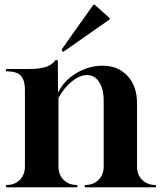

<svg xmlns="http://www.w3.org/2000/svg" viewBox="-20 -804 689 824"><path d="M251 -581 244 -591 381 -784H386L451 -726V-721ZM6 0V-10H7Q43 -10 65 -32Q87 -54 87 -90V-418Q87 -459 70 -478.5Q53 -498 6 -498V-508H105Q156 -508 183 -519Q208 -530 218 -546H228L229 -406Q254 -458 307.5 -490Q361 -522 420 -522Q487 -522 527.5 -478Q568 -434 568 -362V-90Q568 -54 590 -32Q612 -10 648 -10H649V0H344V-10H345Q381 -10 403 -32Q425 -54 425 -90V-372Q425 -422 405.5 -452Q386 -482 354 -482Q323 -482 289.5 -455.5Q256 -429 231 -384V-90Q231 -54 253 -32Q275 -10 311 -10H312V0Z"/></svg>

Font: Gloock
Style: Regular
Weight: 400
Designer: Duarte Pinto
Foundry: Duarte Pinto
Version: Version 1.000